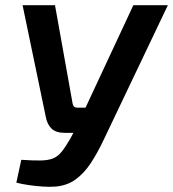

<svg xmlns="http://www.w3.org/2000/svg" viewBox="-20 -710 667 740"><path d="M627 -690 380 -172Q356 -121 330 -81.5Q304 -42 271.5 -18.5Q239 5 195 9Q172 11 143.5 9Q115 7 88.5 3Q62 -1 43 -6L62 -94Q108 -91 137 -91.5Q166 -92 184.5 -99.5Q203 -107 217.5 -125Q232 -143 250 -174L285 -239L304 -283L494 -690ZM192 -690 260 -310Q263 -295 278 -295H325L339 -198H229Q195 -198 178 -215Q161 -232 156 -262L67 -690Z"/></svg>

Font: Exo 2 SemiBold
Style: Italic
Weight: 600
Italic angle: -8°
Designer: Natanael Gama
Foundry: Natanael Gama
Version: Version 2.010